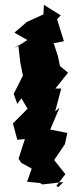

<svg xmlns="http://www.w3.org/2000/svg" viewBox="-20 -767 331 787"><path d="M219 0 211 -5 248 -53 202 -111 246 -176 256 -222 186 -236 224 -326 206 -310 231 -404H207L259 -469L226 -496L217 -538L200 -590L242 -598L214 -688L229 -704L160 -747L158 -708L90 -677L39 -633L92 -603L39 -569L55 -582L63 -512L74 -457L36 -382L51 -341L68 -364L93 -321L33 -261L51 -194L82 -197L56 -116L68 -99L110 -76L91 -22L143 -17L154 -11L240 -21Z"/></svg>

Font: Asimov Aggro
Style: Medium
Weight: 500
Designer: Google
Version: Version 2.000980; 2014